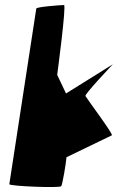

<svg xmlns="http://www.w3.org/2000/svg" viewBox="-20 -745 468 762"><path d="M17 -14C16 -6 218 2 223 -6C228 -13 241 -91 244 -121L424 -208C430 -213 322 -357 319 -364C316 -372 428 -490 428 -490L242 -374L207 -448C208 -456 244 -725 234 -725C223 -725 125 -718 124 -711Z"/></svg>

Font: Ampere
Style: UltCndIta
Weight: 400
Version: Version 1